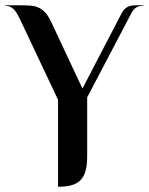

<svg xmlns="http://www.w3.org/2000/svg" viewBox="-32 -714 569 734"><path d="M189.9 -332.5 43 -643.6Q38.6 -652.8 33.4 -661.6Q28.3 -670.4 22 -677Q15.6 -683.6 7.6 -687.7Q-0.5 -691.9 -11.2 -691.9Q-12.2 -691.9 -12.2 -692.9Q-12.2 -693.8 -11.2 -693.8H43Q65.4 -693.8 83 -692.6Q100.6 -691.4 114.7 -685.3Q128.9 -679.2 140.9 -666.3Q152.8 -653.3 163.6 -630.4L283.2 -375.5L432.1 -661.6Q440.9 -678.7 453.4 -686.3Q465.8 -693.8 487.3 -693.8H516.1Q517.1 -693.8 517.1 -692.9Q517.1 -691.9 516.1 -691.9Q499 -691.9 488.3 -685.1Q477.5 -678.2 469.2 -661.6L301.3 -341.8V-116.7Q301.3 -84.5 295.4 -62Q289.6 -39.6 276.4 -25.9Q263.2 -12.2 241.9 -6.1Q220.7 0 189.9 0Z"/></svg>

Font: Unique
Style: Regular
Weight: 400
Designer: Anna Pocius (aka Artmaker)
Foundry: Anna Pocius
Version: Version 1.000 2013 initial release